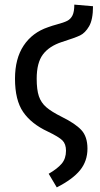

<svg xmlns="http://www.w3.org/2000/svg" viewBox="-20 -598 433 832"><path d="M191 155Q229 133 247.5 111Q266 89 266 55Q266 26 250.5 10.5Q235 -5 187 -28Q116 -61 80.5 -112.5Q45 -164 45 -257Q45 -344 82.5 -400.5Q120 -457 188 -480Q207 -487 226 -492Q256 -500 271 -507.5Q286 -515 294 -531Q302 -547 302 -578L383 -571Q383 -513 366 -484Q349 -455 327 -444.5Q305 -434 248 -416Q193 -398 166 -362Q139 -326 139 -257Q139 -209 148.5 -181Q158 -153 180.5 -133.5Q203 -114 247 -92Q306 -63 332.5 -34.5Q359 -6 359 46Q359 100 327 139.5Q295 179 226 214Z"/></svg>

Font: Fira Sans Extra Condensed
Style: Regular
Weight: 400
Width: 1
Designer: Carrois Corporate & Edenspiekermann AG
Foundry: Carrois Corporate GbR & Edenspiekermann AG
Version: Version 4.203